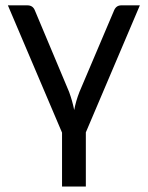

<svg xmlns="http://www.w3.org/2000/svg" viewBox="-20 -526 553 718"><path d="M301 171.5H212V-30L9.5 -506H82.5Q102.5 -506 110 -488L238.5 -182Q251 -147.5 257.5 -114.5Q263.5 -147.5 277 -182L407 -488Q415 -506 433.5 -506H503L301 -31Z"/></svg>

Font: Verano Sans
Style: Regular
Weight: 400
Designer: Lukasz Dziedzic with Adam Twardoch and Botio Nikoltchev
Foundry: tyPoland Lukasz Dziedzic
Version: Version 3.001;December 28, 2019;FontCreator 12.0.0.2547 64-b